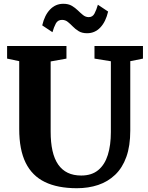

<svg xmlns="http://www.w3.org/2000/svg" viewBox="-20 -986 784 1014"><path d="M386 8Q284.5 8 217 -24.8Q149.5 -57.5 115.5 -126.5Q81.5 -195.5 81.5 -304.5V-663L17.5 -676.5V-743H331V-676.5L247.5 -661.5V-291Q247.5 -233.5 257.2 -190Q267 -146.5 287.2 -117.2Q307.5 -88 337.8 -73.5Q368 -59 409 -59Q464.5 -59 499 -87.8Q533.5 -116.5 549.5 -168Q565.5 -219.5 565.5 -288V-662.5L479 -676.5V-743H735V-676.5L668 -663V-296.5Q668 -215 647.2 -157.2Q626.5 -99.5 588.2 -63Q550 -26.5 498.5 -9.2Q447 8 386 8ZM440 -810.5Q413.5 -810.5 395.8 -821.2Q378 -832 364.8 -845.8Q351.5 -859.5 338.2 -870.2Q325 -881 307.5 -881Q285 -881 274.8 -861.8Q264.5 -842.5 257 -816L203 -852Q215.5 -906 244.5 -936Q273.5 -966 314.5 -966Q341 -966 359 -955.5Q377 -945 391 -931.2Q405 -917.5 418.2 -906.8Q431.5 -896 447.5 -895.5Q469 -895 479.2 -914.8Q489.5 -934.5 497 -961L551 -925Q538.5 -871 509.8 -840.8Q481 -810.5 440 -810.5Z"/></svg>

Font: Merriweather ExtraBold
Style: Regular
Weight: 800
Version: Version 2.100